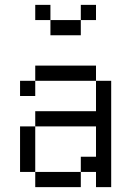

<svg xmlns="http://www.w3.org/2000/svg" viewBox="-20 -770 540 790"><path d="M375 -687.5V-750H312.5V-687.5H187.5V-625H312.5V-687.5ZM125 -62.5V0H312.5V-62.5ZM125 -62.5V-250H62.5V-62.5ZM375 -62.5V0H437.5V-437.5H375Q375 -437.5 375 -312.5H125V-250H375Q375 -250 375 -125H312.5V-62.5ZM125 -437.5H62.5V-375H125ZM125 -437.5H375V-500H125ZM187.5 -687.5V-750H125V-687.5Z"/></svg>

Font: BFUnifontExMono
Style: Regular
Weight: 500
Version: Version 15.0.06